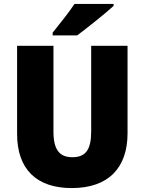

<svg xmlns="http://www.w3.org/2000/svg" viewBox="-20 -947 735 977"><path d="M558 -917V-927H359C330 -882 282 -824 248 -781V-767H373C425 -806 518 -880 558 -917ZM629 -269V-714H444V-278C444 -184 415 -147 348 -147C284 -147 252 -184 252 -277V-714H67V-265C67 -87 165 10 345 10C533 10 629 -94 629 -269Z"/></svg>

Font: Noto Sans Devanagari SemiCondensed Black
Style: Regular
Weight: 900
Width: 4
Designer: Jelle Bosma - Monotype Design Team
Foundry: Monotype Imaging Inc.
Version: Version 2.004